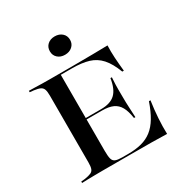

<svg xmlns="http://www.w3.org/2000/svg" viewBox="-173 -892 989 1030"><g transform="rotate(-30 321.5 -377.5)"><path d="M169.4 -2.4Q142.7 -2.4 119.4 -2Q96 -1.6 76.2 -1.2Q56.5 -0.8 41.1 0V-8.9L65.3 -11.3Q90.3 -15.3 103.2 -21Q116.1 -26.6 121 -39.9Q125.8 -53.2 125.8 -78.2V-492.7Q125.8 -517.7 121 -531Q116.1 -544.4 103.2 -550.4Q90.3 -556.5 65.3 -559.7L41.1 -562.1V-571Q56.5 -571 76.2 -570.2Q96 -569.4 119.4 -569Q142.7 -568.5 169.4 -568.5H179.8H308.1Q383.1 -568.5 435.1 -569.4Q487.1 -570.2 528.2 -571Q526.6 -534.7 529 -494.4Q531.5 -454 536.3 -409.7H526.6Q504 -469.4 474.6 -502Q445.2 -534.7 403.6 -547.2Q362.1 -559.7 301.6 -559.7H232.3V-88.7Q232.3 -55.6 236.7 -39.1Q241.1 -22.6 255.2 -16.9Q269.4 -11.3 296.8 -11.3H333.1Q380.6 -11.3 416.9 -21Q453.2 -30.6 481 -52.4Q508.9 -74.2 530.6 -110.5Q552.4 -146.8 571 -200.8H580.6Q572.6 -146 569.4 -96Q566.1 -46 567.7 0Q525.8 -1.6 471 -2Q416.1 -2.4 337.9 -2.4H179.8ZM201.6 -283.1V-291.9H429V-283.1ZM456.5 -162.9Q450 -207.3 435.5 -233.5Q421 -259.7 395.2 -271.4Q369.4 -283.1 327.4 -283.1V-291.9Q385.5 -291.9 414.9 -319.8Q444.4 -347.6 454 -411.3H462.9Q459.7 -362.1 460.1 -336.3Q460.5 -310.5 460.5 -287.1Q460.5 -272.6 460.9 -256.9Q461.3 -241.1 462.5 -219.4Q463.7 -197.6 465.3 -162.9ZM306.5 -641.1Q279 -641.1 261.7 -656.9Q244.4 -672.6 244.4 -697.6Q244.4 -723.4 261.7 -739.1Q279 -754.8 306.5 -754.8Q333.9 -754.8 351.6 -739.1Q369.4 -723.4 369.4 -697.6Q369.4 -672.6 351.6 -656.9Q333.9 -641.1 306.5 -641.1Z"/></g></svg>

Font: Playfair 144pt SemiExpanded SemiBold
Style: Regular
Weight: 600
Width: 6
Designer: Claus Eggers Sørensen
Foundry: Claus Eggers Sørensen
Version: Version 2.203